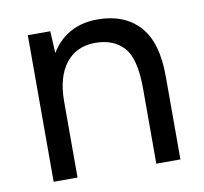

<svg xmlns="http://www.w3.org/2000/svg" viewBox="-65 -596 705 665"><g transform="rotate(-10 288.0 -263.5)"><path d="M71.8 -515.4H150.8L155.8 -420.2V0H71.8ZM432.8 -264.2H517.6V0H432.8ZM297.6 -448.8Q230.4 -449 193.1 -401.1Q155.8 -353.2 155.8 -266.8H115.6Q115.6 -348.8 139.5 -407.1Q163.4 -465.4 209 -496.4Q254.6 -527.4 318 -527.4Q412.4 -527.4 465.4 -469.5Q518.4 -411.6 517.6 -289.2V-264.2H432.8Q432.8 -368.8 397.5 -408.6Q362.2 -448.4 297.6 -448.8Z"/></g></svg>

Font: 寒蝉端黑体 Light
Style: Regular
Weight: 300
Designer: ChillDuanSans {Warren2060}; 
Source Han Sans {Ryoko NISHIZUKA 西塚涼子 (kana, bopomofo & ideographs); Paul D. Hunt (Latin, G
Foundry: ChillType&Adobe
Version: Version 1.300;Glyphs 3.3 (3306)